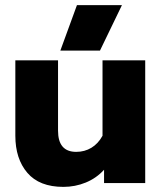

<svg xmlns="http://www.w3.org/2000/svg" viewBox="-20 -716 633 751"><path d="M281 -696H457L371 -518H216ZM40 -185V-480H207V-205Q207 -122 278 -122Q311 -122 337.5 -138Q364 -154 381 -185V-480H548V0H387V-52Q357 -19 315.5 -2Q274 15 228 15Q134 15 87 -40Q40 -95 40 -185Z"/></svg>

Font: Readiness
Style: Bold
Weight: 700
Designer: Katatrad Team
Foundry: CadsonDemak
Version: Version 1.00;January 16, 2020;FontCreator 12.0.0.2550 64-bit